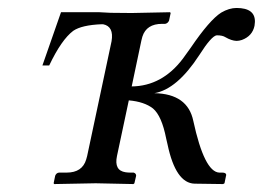

<svg xmlns="http://www.w3.org/2000/svg" viewBox="-20 -462 663 484"><path d="M274.9 -68.8Q267.1 -32.2 296.4 -27.8Q302.7 -26.9 308.6 -26.9H316.9Q323.2 -24.9 323.2 -19L318.8 0L316.4 2Q314.9 2 221.2 0L116.7 2L115.2 0L119.1 -19Q122.1 -26.4 128.9 -26.9H147.9Q187.5 -26.9 197.3 -60.1Q198.7 -64.9 199.7 -68.8L261.2 -357.9Q267.6 -395.5 239.7 -400.9H236.3Q186 -398.9 164.6 -384.3Q134.8 -361.8 104 -296.9H86.9L133.8 -431.2H208.5H230.5L258.8 -429.7Q291.5 -429.2 312 -429.2L408.7 -431.2L410.2 -429.2L406.2 -410.2Q403.3 -403.3 396.5 -401.9H388.7Q349.1 -401.9 338.9 -369.6Q337.4 -364.7 336.4 -359.9L312 -244.1Q388.7 -245.1 440.9 -314Q449.7 -325.7 460.9 -341.8Q508.3 -411.6 537.6 -430.2Q557.6 -441.9 576.2 -441.9Q623.5 -441.9 622.6 -406.7Q622.1 -401.4 621.6 -397Q616.2 -371.1 589.8 -361.3Q582.5 -358.9 576.2 -358.9Q563.5 -359.4 548.3 -368.2Q541 -373 526.4 -373Q513.2 -371.6 482.4 -323.2Q426.3 -236.8 369.1 -227.1Q453.1 -225.6 467.3 -157.2Q495.1 -28.8 532.7 -26.9H540.5Q549.8 -26.9 550.3 -21Q550.3 -19.5 549.8 -19L545.9 0L542.5 2L470.7 1Q422.9 0 402.3 -98.1Q401.4 -103.5 398.9 -112.8Q387.7 -169.9 365.7 -188.5Q343.8 -205.6 304.7 -209Z"/></svg>

Font: Linux Biolinum Slanted O
Style: Slanted
Weight: 400
Designer: Philipp H. Poll
Foundry: Philipp H. Poll
Version: Version 1.0.4